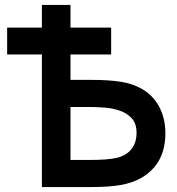

<svg xmlns="http://www.w3.org/2000/svg" viewBox="-20 -759 718 779"><path d="M337 -110Q380 -110 407 -112Q434 -114 456 -119Q494 -129 514 -155Q534 -181 534 -220Q534 -258 514.5 -279Q495 -300 466 -310Q437 -320 403.5 -322.5Q370 -325 343 -325H266V-110ZM150 -538H9V-647H150V-739H266V-647H431V-538H266V-435H345Q386 -435 416.5 -433Q447 -431 471.5 -427Q496 -423 515 -416.5Q534 -410 551 -401Q599 -375 625 -327.5Q651 -280 651 -218Q651 -94 553 -37Q535 -27 515 -20Q495 -13 470 -8.5Q445 -4 414 -2Q383 0 343 0H150Z"/></svg>

Font: Involve SemiBold
Style: Regular
Weight: 600
Designer: Stefan Peev
Foundry: Context Ltd.
Version: Version 1.001